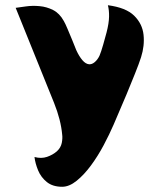

<svg xmlns="http://www.w3.org/2000/svg" viewBox="-20 -594 611 735"><path d="M393 -574Q462 -565 493.5 -534Q525 -503 529.5 -461Q534 -419 520 -375Q512 -350 496.5 -311.5Q481 -273 464.5 -233Q448 -193 434 -161.5Q420 -130 415 -117Q399 -80 377 -38.5Q355 3 328.5 39Q302 75 273.5 98Q245 121 218 121Q182 121 159.5 103Q137 85 126 58.5Q115 32 112 7Q138 14 160 6.5Q182 -1 198 -15Q213 -29 216.5 -47Q220 -65 218 -79Q213 -135 187 -200L40 -564Q55 -566 79.5 -569.5Q104 -573 131.5 -570.5Q159 -568 183.5 -555.5Q208 -543 224 -514Q230 -504 238.5 -483.5Q247 -463 256.5 -440.5Q266 -418 272 -402Q283 -378 295.5 -363.5Q308 -349 321 -348Q332 -347 343 -356.5Q354 -366 361 -381Q367 -395 375 -423Q383 -451 388 -470Q397 -505 397.5 -530Q398 -555 393 -574Z"/></svg>

Font: Potta One
Style: Regular
Weight: 400
Designer: 108,108go
Foundry: Font Zone 108
Version: Version 1.000